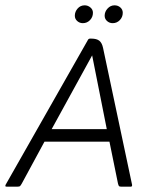

<svg xmlns="http://www.w3.org/2000/svg" viewBox="-55 -701 573 721"><path d="M226 -642Q226 -657 236.5 -669Q247 -681 263 -681Q275 -681 284.5 -673Q294 -665 294 -653Q294 -637 283 -625.5Q272 -614 256 -614Q244 -614 235 -622Q226 -630 226 -642ZM338 -642Q338 -657 349 -669Q360 -681 375 -681Q388 -681 397 -673Q406 -665 406 -653Q406 -637 395 -625.5Q384 -614 368 -614Q356 -614 347 -622Q338 -630 338 -642ZM112 -169 27 -12Q23 -5 20.5 -2.5Q18 0 10 0H-30Q-35 0 -35 -3Q-35 -4 -34.5 -5Q-34 -6 -34 -7L274 -549Q277 -556 283 -556H288Q308 -556 318 -548Q328 -540 332 -521L441 -7V-5Q441 0 436 0H401Q394 0 392 -2Q390 -4 388 -12L356 -169ZM139 -216H346L291 -493Z"/></svg>

Font: Zain Light
Style: Italic
Weight: 300
Italic angle: -10°
Designer: Zain,Boutros
Foundry: Mobile Telecommunications Company (Zain), 2024
Version: Version 1.51; ttfautohint (v1.8.4)